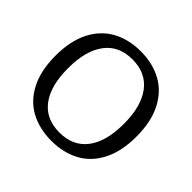

<svg xmlns="http://www.w3.org/2000/svg" viewBox="-174 -894 1093 1093"><g transform="rotate(45 372.5 -347.5)"><path d="M47 -347Q47 -466 88.5 -547Q130 -628 203.5 -668Q277 -708 373 -708Q469 -708 542.5 -668Q616 -628 657.5 -547Q699 -466 699 -347Q699 -228 657.5 -147Q616 -66 542.5 -26.5Q469 13 373 13Q277 13 203.5 -26.5Q130 -66 88.5 -147Q47 -228 47 -347ZM597 -347Q597 -488 539 -565Q481 -642 372 -642Q263 -642 205.5 -565Q148 -488 148 -347Q148 -205 205.5 -129Q263 -53 372 -53Q481 -53 539 -129Q597 -205 597 -347Z"/></g></svg>

Font: Maitree Medium
Style: Regular
Weight: 500
Designer: CadsonDemak Team
Foundry: CadsonDemak
Version: Version 1.000